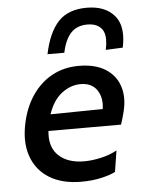

<svg xmlns="http://www.w3.org/2000/svg" viewBox="-55 -809 637 864"><g transform="rotate(-5 264.0 -377.0)"><path d="M278 11.5Q192 11.5 134.5 -23.5Q77 -58.5 54 -122.5Q41 -158 41 -201Q41 -234 49 -272Q64 -343.5 100.2 -397Q136.5 -450.5 190 -479.8Q243.5 -509 310.5 -509Q384 -509 430.5 -480Q477 -451 493.5 -400.5Q502 -375 502 -345.5Q502 -317.5 494 -285.5Q487 -256.5 477.5 -229H149.5Q148.5 -218 148.5 -207.5Q148.5 -151 183 -118Q224 -79 299 -79Q333.5 -79 374 -88Q414.5 -97 447 -115L432 -19.5Q413 -8.5 370.8 1.5Q328.5 11.5 278 11.5ZM312 -426.5Q267 -426.5 227 -396.2Q187 -366 165.5 -303L401.5 -306Q403.5 -319 403.5 -330.5Q403.5 -365.5 386 -391.5Q362 -426.5 312 -426.5ZM438.5 -570Q444 -596 444 -616Q444 -645.5 432 -662.5Q411.5 -691 365.5 -691Q319 -691 291.5 -662Q264 -633 251.5 -573.5H175.5Q195.5 -670 240.2 -718.2Q285 -766.5 369 -766.5Q452 -766.5 494 -717.5Q522 -684.5 522 -630.5Q522 -604.5 515.5 -573.5Z"/></g></svg>

Font: Heraclito Medium
Style: Italic
Weight: 500
Italic angle: -12°
Designer: Kostas Bartsokas (font) & Cristiano Sobral (main changes)
Foundry: Kostas Bartsokas (font) & Cristiano Sobral (main changes)
Version: Version 1.00;July 8, 2020;FontCreator 13.0.0.2655 64-bit